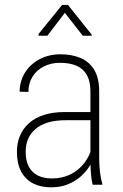

<svg xmlns="http://www.w3.org/2000/svg" viewBox="-20 -762 509 792"><path d="M353 -97.7V-384.8Q353 -426.3 338.4 -452.4Q323.7 -478.5 295.9 -490.7Q268.1 -502.9 227.5 -502.9Q190.4 -502.9 160.9 -488Q131.3 -473.1 114.3 -446Q97.2 -418.9 97.2 -382.8L61 -383.8Q61 -415.5 73.2 -443.6Q85.4 -471.7 107.7 -492.7Q129.9 -513.7 160.9 -525.9Q191.9 -538.1 229 -538.1Q275.9 -538.1 312 -522.9Q348.1 -507.8 368.7 -473.9Q389.2 -439.9 389.2 -383.8V-107.9Q389.2 -79.6 392.6 -51Q396 -22.5 401.9 -5.4V0H362.3Q357.4 -18.1 355.2 -45.4Q353 -72.8 353 -97.7ZM363.3 -299.8 364.3 -266.1H251Q208.5 -266.1 177.5 -256.6Q146.5 -247.1 126.2 -229.7Q106 -212.4 95.9 -188.7Q85.9 -165 85.9 -136.2Q85.9 -98.6 99.1 -74.2Q112.3 -49.8 136.5 -37.8Q160.6 -25.9 192.9 -25.9Q236.8 -25.9 270.8 -42.7Q304.7 -59.6 327.4 -89.1Q350.1 -118.7 360.4 -156.2L372.6 -128.9Q366.2 -105 351.6 -80.3Q336.9 -55.7 314.2 -35.2Q291.5 -14.6 260.7 -2Q230 10.7 190.4 10.7Q147.9 10.7 116.2 -5.6Q84.5 -22 67.1 -54.7Q49.8 -87.4 49.8 -135.7Q49.8 -171.9 62.3 -201.7Q74.7 -231.4 99.4 -253.7Q124 -275.9 160.9 -287.8Q197.8 -299.8 246.1 -299.8ZM260.3 -741.7 357.9 -619.6V-614.7H321.3L247.6 -709L175.3 -614.7H139.2V-622.1L236.3 -741.7Z"/></svg>

Font: Roboto Condensed ExtraLight
Style: Regular
Weight: 250
Designer: Christian Robertson
Foundry: Google
Version: Version 3.008; 2023